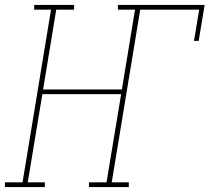

<svg xmlns="http://www.w3.org/2000/svg" viewBox="-38 -755 846 775"><path d="M-18 0V-19H53L168 -716H100V-735H261V-716H189L136 -394H454L507 -716H438V-735H788L764 -590H745L766 -716H528L413 -19H482V0H321V-19H392L451 -375H133L74 -19H143V0Z"/></svg>

Font: Iosevka Etoile Thin
Style: Italic
Weight: 100
Italic angle: -9°
Designer: Belleve Invis
Foundry: Belleve Invis
Version: Version 22.1.2; ttfautohint (v1.8.4)